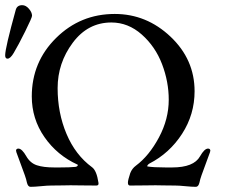

<svg xmlns="http://www.w3.org/2000/svg" viewBox="-23 -718 873 743"><path d="M30 -513Q17 -491 6 -491Q-3 -491 -3 -504Q-3 -532 38 -680Q43 -698 63 -698Q77 -698 89 -684Q101 -670 101 -657Q101 -650 74.5 -596.5Q48 -543 30 -513ZM277 -81Q198 -117 149 -187.5Q100 -258 100 -345Q100 -478 194 -571Q288 -664 421 -664Q544 -664 637 -576Q730 -488 730 -365Q730 -275 681.5 -200Q633 -125 555 -85Q546 -79 547 -74Q570 -70 618 -70H643Q727 -70 751 -113Q768 -143 782 -143Q791 -143 791 -134L790 -132V-130Q784 -113 773.5 -85Q763 -57 757 -40Q751 -23 749 -12Q745 5 735 5Q720 5 694.5 2.5Q669 0 655 0Q634 0 609.5 -0.5Q585 -1 579 -1Q565 -1 538 -0.5Q511 0 480 0Q472 0 472 -11Q472 -21 481 -48Q488 -66 503 -77Q554 -115 592 -186Q630 -257 630 -332Q630 -402 604 -470Q578 -538 525.5 -584.5Q473 -631 408 -631Q317 -631 258.5 -552.5Q200 -474 200 -377Q200 -281 234.5 -199.5Q269 -118 333 -71Q351 -58 358 -11Q360 0 350 0Q319 0 291.5 -0.5Q264 -1 250 -1Q245 -1 220.5 -0.5Q196 0 175 0Q161 0 135.5 2.5Q110 5 95 5Q85 5 81 -12Q79 -23 73 -40Q67 -57 56.5 -85Q46 -113 40 -130V-132L39 -134Q39 -143 48 -143Q62 -143 79 -113Q94 -87 119.5 -78.5Q145 -70 187 -70H208Q247 -70 266 -72Q275 -72 278 -78Q279 -80 277 -81Z"/></svg>

Font: EB Garamond SC 12
Style: Regular
Weight: 400
Version: Version 0.016 ; ttfautohint (v0.97) -l 8 -r 50 -G 200 -x 0 -